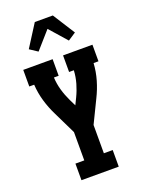

<svg xmlns="http://www.w3.org/2000/svg" viewBox="-178 -1061 856 1142"><g transform="rotate(-20 250.0 -489.5)"><path d="M132 0V-105H188V-284L119 -426Q95 -474 80 -525.5Q65 -577 62 -630H31V-735H217V-630H187Q189 -589 200.5 -549Q212 -509 230 -472L250 -431L270 -472Q288 -509 299.5 -549Q311 -589 313 -630H283V-735H469V-630H438Q435 -577 420 -525.5Q405 -474 381 -426L312 -284V-105H368V0ZM154 -806 104 -839 193 -979H307L396 -839L346 -806L250 -915Z"/></g></svg>

Font: Iosevka Curly Slab Extrabold
Style: Regular
Weight: 800
Monospace: yes
Designer: Belleve Invis
Foundry: Belleve Invis
Version: Version 22.1.2; ttfautohint (v1.8.4)